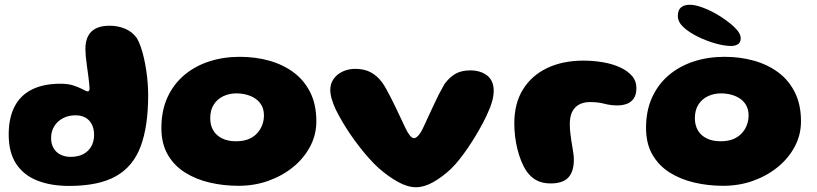

<svg xmlns="http://www.w3.org/2000/svg" viewBox="-20 -751 3428 806"><path d="M270 29.5Q194 29.5 137 7.2Q80 -15 48.2 -62.8Q16.5 -110.5 16.5 -186Q16.5 -256 41.2 -303.8Q66 -351.5 114.5 -375.5Q163 -399.5 233.5 -399.5Q267 -399.5 288.8 -392Q310.5 -384.5 324.5 -377.5Q332 -373.5 338.2 -370.5Q344.5 -367.5 348 -367.5Q356 -367.5 356 -379.5Q356 -387 354.2 -402.5Q352.5 -418 350 -437.5Q347.5 -457 344.5 -477.2Q341.5 -497.5 340 -515.5Q338.5 -533.5 338.5 -545Q338.5 -643 440 -643Q475 -643 505 -630.5Q535 -618 554.5 -591Q563.5 -575.5 571 -554Q578.5 -532.5 584.2 -507.2Q590 -482 594 -455Q598 -428 600 -401.5Q602 -375 602 -352Q602 -221 570.5 -136.5Q539 -52 466.5 -11.2Q394 29.5 270 29.5ZM276.5 -92.5Q307.5 -92.5 329.5 -104Q351.5 -115.5 363.2 -136.5Q375 -157.5 375 -184.5Q375 -211 365.2 -229.5Q355.5 -248 338 -257.5Q320.5 -267 296.5 -267Q268 -267 244.8 -255Q221.5 -243 208 -221.5Q194.5 -200 194.5 -171.5Q194.5 -147 204.8 -129.2Q215 -111.5 233.8 -102Q252.5 -92.5 276.5 -92.5Z M981 29Q918.5 29 860.5 15.5Q802.5 2 756.8 -26.8Q711 -55.5 684.2 -101.8Q657.5 -148 657.5 -214Q657.5 -286.5 683 -342.2Q708.5 -398 753.8 -436Q799 -474 858.5 -493.2Q918 -512.5 986.5 -512.5Q1052.5 -512.5 1110.5 -496.2Q1168.5 -480 1213 -446.8Q1257.5 -413.5 1282.8 -362.5Q1308 -311.5 1308 -241.5Q1308 -185.5 1282.2 -136.5Q1256.5 -87.5 1211.5 -50.5Q1166.5 -13.5 1107.5 7.8Q1048.5 29 981 29ZM970.5 -158Q1002 -158 1024 -167.2Q1046 -176.5 1060.2 -192.5Q1074.5 -208.5 1081.2 -227.5Q1088 -246.5 1088 -266Q1088 -291 1078 -308.8Q1068 -326.5 1051.2 -337.5Q1034.5 -348.5 1014 -353.8Q993.5 -359 972 -359Q942.5 -359 917.5 -347.2Q892.5 -335.5 877.5 -312.2Q862.5 -289 862.5 -254.5Q862.5 -225 875.5 -203.2Q888.5 -181.5 912.8 -169.8Q937 -158 970.5 -158Z M1726.5 35Q1691.5 35 1651 12.8Q1610.5 -9.5 1569 -46Q1550 -63 1529.5 -86Q1509 -109 1488.8 -135Q1468.5 -161 1450 -188.2Q1431.5 -215.5 1416.2 -241.8Q1401 -268 1390 -290Q1379 -313.5 1372.8 -334.5Q1366.5 -355.5 1366.5 -374Q1366.5 -400 1380.8 -420Q1395 -440 1419 -451Q1443 -462 1471 -462Q1509.5 -462 1536.8 -447.2Q1564 -432.5 1584.5 -404.5Q1592.5 -393.5 1601.5 -377.2Q1610.5 -361 1620.8 -341Q1631 -321 1641.5 -299Q1652 -277 1662.2 -255.5Q1672.5 -234 1681.5 -214.5Q1690.5 -195 1700 -183Q1709.5 -171 1718 -171Q1726.5 -171 1737 -183Q1747.5 -195 1757 -216Q1778 -260 1799.2 -307Q1820.5 -354 1845.5 -397.5Q1866 -426 1891.2 -440.8Q1916.5 -455.5 1954 -455.5Q1997.5 -455.5 2025 -434Q2052.5 -412.5 2052.5 -370Q2052.5 -349.5 2046.2 -326.5Q2040 -303.5 2028.5 -279Q2019.5 -258 2006.2 -233Q1993 -208 1977.2 -181.8Q1961.5 -155.5 1944.2 -130.2Q1927 -105 1909.2 -82.5Q1891.5 -60 1874 -43Q1837 -8 1798.8 13.5Q1760.5 35 1726.5 35Z M2292 19Q2267.5 19 2248.8 12.8Q2230 6.5 2215.5 -5.2Q2201 -17 2190 -33Q2177.5 -51.5 2168 -75.2Q2158.5 -99 2152 -125.2Q2145.5 -151.5 2142.2 -179.2Q2139 -207 2139 -233Q2139 -317 2175.5 -375.8Q2212 -434.5 2277.2 -465.5Q2342.5 -496.5 2429.5 -496.5Q2471 -496.5 2510.5 -489.8Q2550 -483 2581.8 -468.8Q2613.5 -454.5 2632.5 -433Q2651.5 -411.5 2651.5 -381.5Q2651.5 -353 2640 -337Q2628.5 -321 2610.5 -314.8Q2592.5 -308.5 2573 -308.5Q2543 -308.5 2517 -315.5Q2491 -322.5 2456.5 -322.5Q2417 -322.5 2394.5 -299.5Q2372 -276.5 2372 -230.5Q2372 -213 2373.8 -196Q2375.5 -179 2378 -163.2Q2380.5 -147.5 2383 -132.8Q2385.5 -118 2387.2 -105Q2389 -92 2389 -81Q2389 -30.5 2365.8 -5.8Q2342.5 19 2292 19Z M3015.5 29Q2953 29 2895 15.5Q2837 2 2791.2 -26.8Q2745.5 -55.5 2718.8 -101.8Q2692 -148 2692 -214Q2692 -286.5 2717.5 -342.2Q2743 -398 2788.2 -436Q2833.5 -474 2893 -493.2Q2952.5 -512.5 3021 -512.5Q3087 -512.5 3145 -496.2Q3203 -480 3247.5 -446.8Q3292 -413.5 3317.2 -362.5Q3342.5 -311.5 3342.5 -241.5Q3342.5 -185.5 3316.8 -136.5Q3291 -87.5 3246 -50.5Q3201 -13.5 3142 7.8Q3083 29 3015.5 29ZM3005 -158Q3036.5 -158 3058.5 -167.2Q3080.5 -176.5 3094.8 -192.5Q3109 -208.5 3115.8 -227.5Q3122.5 -246.5 3122.5 -266Q3122.5 -291 3112.5 -308.8Q3102.5 -326.5 3085.8 -337.5Q3069 -348.5 3048.5 -353.8Q3028 -359 3006.5 -359Q2977 -359 2952 -347.2Q2927 -335.5 2912 -312.2Q2897 -289 2897 -254.5Q2897 -225 2910 -203.2Q2923 -181.5 2947.2 -169.8Q2971.5 -158 3005 -158ZM3049.5 -558Q3020.5 -558 2982.8 -568.8Q2945 -579.5 2910.5 -596.5Q2873.5 -614.5 2849.5 -636.5Q2825.5 -658.5 2825.5 -684Q2825.5 -709 2839 -720Q2852.5 -731 2876 -731Q2898.5 -731 2929.2 -719.5Q2960 -708 2989.5 -691Q3031 -666.5 3060.2 -639.5Q3089.5 -612.5 3089.5 -590.5Q3089.5 -573 3078 -565.5Q3066.5 -558 3049.5 -558Z"/></svg>

Font: Gluten
Style: Bold
Weight: 700
Designer: Tyler Finck
Foundry: Etcetera Type Company
Version: Version 1.204